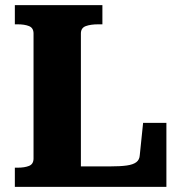

<svg xmlns="http://www.w3.org/2000/svg" viewBox="-20 -730 707 750"><path d="M380 -710H38V-635H49Q76 -635 93.5 -628Q111 -621 111 -599V-111Q111 -89 93.5 -82Q76 -75 49 -75H38V0H630V-250H539L526 -124Q525 -106 512.5 -96.5Q500 -87 475 -83.5Q450 -80 410 -80H296V-599Q296 -621 315 -628Q334 -635 364 -635H380Z"/></svg>

Font: Roboto Serif 20pt
Style: Bold
Weight: 700
Version: Version 1.008